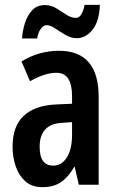

<svg xmlns="http://www.w3.org/2000/svg" viewBox="-20 -857 489 794"><path d="M224 -647Q388 -647 388 -456V-93H306L289 -167H287Q263 -125 232.5 -104Q202 -83 156 -83Q112 -83 85 -107Q58 -131 45 -169Q32 -207 32 -251Q32 -335 78 -378Q124 -421 211 -425L278 -428V-459Q278 -506 262.5 -531Q247 -556 213 -556Q166 -556 104 -521L69 -603Q141 -647 224 -647ZM237 -349Q190 -347 167 -321.5Q144 -296 144 -251Q144 -209 158.5 -190.5Q173 -172 200 -172Q235 -172 256.5 -206Q278 -240 278 -300V-352ZM71 -698Q73 -729 83 -761Q93 -793 113 -814.5Q133 -836 166 -836Q191 -836 212.5 -823Q234 -810 254 -796.5Q274 -783 294 -783Q308 -783 317 -799Q326 -815 330 -837H393Q391 -770 363 -734.5Q335 -699 297 -699Q274 -699 251 -712.5Q228 -726 208 -739.5Q188 -753 172 -753Q160 -753 148.5 -737.5Q137 -722 134 -698Z"/></svg>

Font: Noto Sans Kannada UI ExtraCondensed SemiBold
Style: Regular
Weight: 600
Width: 2
Designer: Jelle Bosma - Monotype Design Team
Foundry: Monotype Imaging Inc.
Version: Version 2.005; ttfautohint (v1.8.4.7-5d5b)